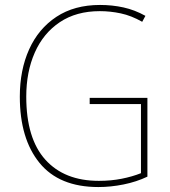

<svg xmlns="http://www.w3.org/2000/svg" viewBox="-20 -838 687 775"><path d="M342 -443H575V-125Q531 -104 479 -93.5Q427 -83 377 -83Q219 -83 139.5 -180.5Q60 -278 60 -448Q60 -555 97.5 -638.5Q135 -722 207.5 -770Q280 -818 384 -818Q433 -818 478.5 -808Q524 -798 567 -774L554 -750Q510 -775 467.5 -784Q425 -793 383 -793Q288 -793 221.5 -748.5Q155 -704 120.5 -626Q86 -548 86 -448Q86 -279 163 -193.5Q240 -108 379 -108Q428 -108 471 -116.5Q514 -125 549 -139V-418H342Z"/></svg>

Font: Noto Sans Kannada UI SemiCondensed Thin
Style: Regular
Weight: 100
Width: 4
Designer: Jelle Bosma - Monotype Design Team
Foundry: Monotype Imaging Inc.
Version: Version 2.005; ttfautohint (v1.8.4.7-5d5b)